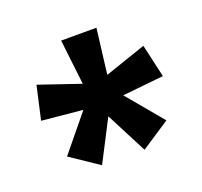

<svg xmlns="http://www.w3.org/2000/svg" viewBox="-77 -849 581 552"><g transform="rotate(-20 213.5 -573.5)"><path d="M268 -762 251 -624 377 -667 400 -566 274 -553 366 -443 278 -385 213 -511 148 -385 62 -443 152 -553 27 -565 50 -667 176 -624 160 -762Z"/></g></svg>

Font: Noto Sans Lao Looped UI ExCd SmBd
Style: Regular
Weight: 600
Width: 2
Designer: Mark Frömberg, Ben Mitchell
Foundry: The Fontpad Ltd
Version: Version 1.001